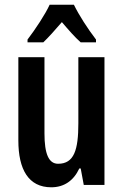

<svg xmlns="http://www.w3.org/2000/svg" viewBox="-20 -786 524 816"><path d="M294 -766H191C173 -726 130 -661 97 -618V-606H164C185 -626 213 -657 243 -692C272 -658 298 -628 323 -606H388V-618C352 -665 316 -721 294 -766ZM424 -543H313V-262C313 -149 295 -90 227 -90C187 -90 169 -132 169 -219V-543H58V-189C58 -66 101 10 198 10C252 10 293 -18 317 -70H323L336 0H424Z"/></svg>

Font: Noto Sans Georgian ExtraCondensed SemiBold
Style: Regular
Weight: 600
Width: 2
Designer: Monotype Design Team, Akaki Razmadze
Foundry: Google LLC
Version: Version 2.005